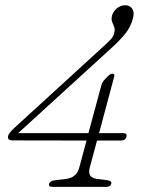

<svg xmlns="http://www.w3.org/2000/svg" viewBox="-20 -730 568 750"><path d="M375.5 -395.5Q378.5 -407 383.8 -413.5Q389 -420 393.5 -424.5L405 -435.5Q412 -442 420.5 -442Q429 -442 426 -430.5L367 -210H461.5Q477.5 -210 474 -195.5Q470 -181 453 -181H359L330.5 -75Q320 -35.5 360 -31L399.5 -26Q418 -23.5 414.5 -12Q411.5 0 394.5 0H185.5Q168.5 0 171.5 -12Q175 -23.5 194.5 -26L237 -31Q279 -35.5 289.5 -75L318 -181L30 -181.5Q7 -181.5 12 -200Q15.5 -211 33 -227.5L391 -555Q402.5 -565.5 412.5 -576Q422.5 -586.5 426 -601Q430 -615.5 426 -625Q422 -634.5 418 -644.5Q414 -654.5 417.5 -668.5Q422 -685.5 436.5 -697.5Q451 -709.5 470 -709.5Q487.5 -709.5 496.8 -695.5Q506 -681.5 499 -657Q490.5 -625 470.2 -599.5Q450 -574 416 -543L51 -210H325.5Z"/></svg>

Font: Fraunces 9pt S100 Thin
Style: Italic
Weight: 100
Italic angle: -16°
Version: Version 1.000; ttfautohint (v1.8.3)